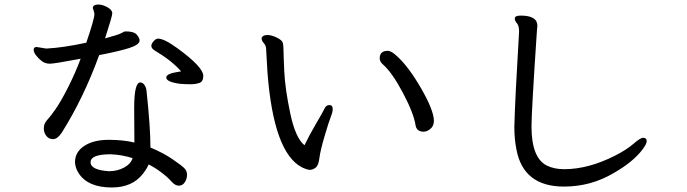

<svg xmlns="http://www.w3.org/2000/svg" viewBox="-20 -795 3040 850"><path d="M463 -37Q381 -42 381 -77Q381 -112 470 -112Q520 -110 567 -95Q559 -69 529 -53Q499 -37 463 -37ZM475 35Q566 35 613 -26Q632 -51 638 -67Q663 -55 692.5 -33Q722 -11 738.5 8Q755 27 772 27Q788 27 798 12Q808 -3 808 -21Q808 -39 795 -51.5Q782 -64 742.5 -91Q703 -118 646 -142Q646 -231 629 -390Q628 -406 620 -418Q612 -430 601 -430Q574 -430 574 -317L575 -164Q526 -176 461 -176Q394 -176 353 -149Q312 -122 312 -77Q313 -51 329 -27Q370 35 475 35ZM777 -424Q802 -422 824 -422Q846 -422 863 -428Q880 -434 880 -459Q880 -498 766 -581Q707 -624 680 -624Q670 -624 660 -612.5Q650 -601 650 -592Q650 -581 664 -572Q740 -527 782 -479L769 -477Q716 -469 716 -452Q716 -432 777 -424ZM337 -535Q314 -473 282 -409.5Q250 -346 226 -312Q202 -278 194.5 -270.5Q187 -263 180.5 -252.5Q174 -242 174 -225Q174 -208 185 -193.5Q196 -179 215 -179Q234 -179 253 -207Q350 -361 419 -551Q507 -568 552.5 -582.5Q598 -597 598 -616Q598 -627 585.5 -641.5Q573 -656 537 -656Q529 -656 518.5 -649Q508 -642 445 -625Q477 -723 477 -736Q477 -751 455.5 -763Q434 -775 415 -775Q391 -775 391 -759Q398 -739 398 -733Q398 -711 362 -606Q261 -584 185 -580L142 -587Q129 -587 129 -574Q129 -564 139.5 -550Q150 -536 165 -524.5Q180 -513 201 -513Q220 -513 337 -535Z M1856 -212Q1870 -212 1885.5 -224.5Q1901 -237 1901 -262Q1899 -309 1844.5 -403.5Q1790 -498 1740 -544Q1713 -570 1697 -570Q1661 -570 1661 -537Q1661 -522 1675 -510Q1716 -474 1764 -383.5Q1812 -293 1820 -239Q1825 -212 1856 -212ZM1352 -43Q1364 -43 1377 -52.5Q1390 -62 1394 -95Q1398 -128 1417 -192.5Q1436 -257 1444.5 -278Q1453 -299 1453 -312Q1453 -330 1438 -330Q1424 -330 1416.5 -314Q1409 -298 1379.5 -248Q1350 -198 1328 -152Q1288 -184 1265 -293Q1242 -402 1238.5 -479.5Q1235 -557 1235 -575.5Q1235 -594 1232 -605.5Q1229 -617 1205.5 -628.5Q1182 -640 1164 -640Q1143 -640 1138 -627Q1138 -615 1147.5 -604.5Q1157 -594 1158 -580Q1160 -535 1164 -476Q1191 -119 1317 -54Q1341 -43 1352 -43Z M2477 31Q2596 31 2697 -29Q2783 -78 2825 -134Q2843 -158 2843 -170Q2843 -185 2827 -185Q2815 -185 2784.5 -158.5Q2754 -132 2703 -106Q2585 -46 2478 -46Q2433 -46 2401 -62Q2333 -96 2333 -235Q2333 -301 2357 -659L2359 -681Q2359 -726 2285 -726Q2259 -726 2259 -713Q2259 -703 2268.5 -692Q2278 -681 2278 -655Q2260 -355 2257 -233Q2257 -181 2266 -135Q2296 31 2477 31Z"/></svg>

Font: LXGW WenKai Mono TC
Style: Bold
Weight: 700
Designer: LXGW / Fontworks Inc.
Foundry: LXGW / Fontworks Inc.
Version: Version 1.330